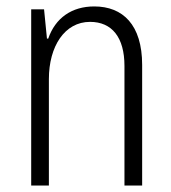

<svg xmlns="http://www.w3.org/2000/svg" viewBox="-20 -577 533 597"><path d="M77 0H132V-331C132 -433 181 -509 260 -509C328 -509 367 -461 367 -372V0H422V-375C422 -500 362 -557 273 -557C203 -557 152 -521 130 -457H126L117 -548H77Z"/></svg>

Font: Noto Sans Thai Cond Light
Style: Regular
Weight: 300
Width: 3
Designer: Monotype Design Team
Foundry: Monotype Imaging Inc.
Version: Version 2.002